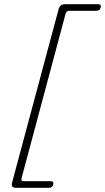

<svg xmlns="http://www.w3.org/2000/svg" viewBox="-20 -760 497 908"><path d="M290 -694.5 82 82.5Q78 97 91.5 97H220Q235.5 97 232 112.5Q227.5 128 211.5 128H54Q31 128 37 104L257 -716Q263 -740 287 -740H444.5Q460.5 -740 456 -724.5Q452.5 -709 436 -709H307.5Q294 -709 290 -694.5Z"/></svg>

Font: Fraunces 9pt SuperSoft Thin
Style: Italic
Weight: 100
Italic angle: -16°
Version: Version 1.000;[0bf87f6ff]